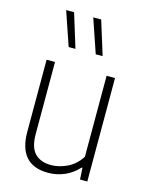

<svg xmlns="http://www.w3.org/2000/svg" viewBox="-122 -884 747 969"><g transform="rotate(15 252.0 -399.5)"><path d="M70.5 -164.5V-540.5H114.5V-164Q114.5 -93.5 144.8 -63Q175 -32.5 229.5 -32.5Q271 -32.5 313.8 -53.2Q356.5 -74 384 -117.5V-540.5H428V0H390L386.5 -60.5H382.5Q351 -26 310.2 -8.5Q269.5 9 225 9Q70.5 9 70.5 -164.5ZM161.5 -631 101 -808H142.5L197 -631ZM303 -631 242.5 -808H284L339 -631Z"/></g></svg>

Font: Encode Sans Semi Condensed ExLight
Style: Regular
Weight: 275
Width: 4
Designer: Multiple Designers
Foundry: Impallari Type
Version: Version 2.000